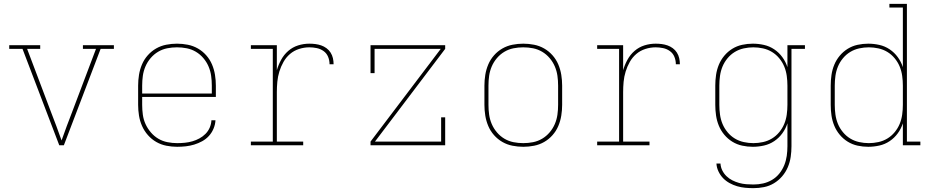

<svg xmlns="http://www.w3.org/2000/svg" viewBox="-20 -755 4840 998"><path d="M288 0 97 -501H28V-520H189V-501H121L245 -173Q259 -136 273 -99.5Q287 -63 300 -25Q313 -63 327 -99.5Q341 -136 355 -173L479 -501H411V-520H572V-501H503L312 0Z M901 8Q873 8 845 2.5Q817 -3 792.5 -17Q768 -31 749 -52.5Q730 -74 718.5 -100Q707 -126 702.5 -154Q698 -182 698 -210V-310Q698 -338 702.5 -366Q707 -394 718 -420Q729 -446 748 -467.5Q767 -489 791.5 -503Q816 -517 844 -522.5Q872 -528 900 -528Q928 -528 956 -522.5Q984 -517 1008.5 -503Q1033 -489 1052 -467.5Q1071 -446 1082 -420Q1093 -394 1097.5 -366Q1102 -338 1102 -310V-251H719V-210Q719 -184 722.5 -158.5Q726 -133 736.5 -110Q747 -87 764 -67Q781 -47 803 -34Q825 -21 850.5 -16Q876 -11 901 -11Q921 -11 941 -13Q961 -15 980 -20.5Q999 -26 1016.5 -35.5Q1034 -45 1048 -59Q1062 -73 1070 -91.5Q1078 -110 1079 -130H1100Q1099 -108 1090 -86.5Q1081 -65 1066 -48.5Q1051 -32 1031 -21Q1011 -10 989.5 -3.5Q968 3 946 5.5Q924 8 901 8ZM719 -269H1081V-310Q1081 -336 1077.5 -361Q1074 -386 1064 -409.5Q1054 -433 1037 -453Q1020 -473 998 -486Q976 -499 951 -504Q926 -509 900 -509Q874 -509 849 -504Q824 -499 802 -486Q780 -473 763 -453Q746 -433 736 -409.5Q726 -386 722.5 -361Q719 -336 719 -310Z M1284 0V-19H1398V-501H1284V-520H1419V-390Q1427 -418 1441.5 -444.5Q1456 -471 1478.5 -490.5Q1501 -510 1529.5 -519Q1558 -528 1588 -528Q1604 -528 1619.5 -526Q1635 -524 1649.5 -519Q1664 -514 1677 -504.5Q1690 -495 1698.5 -481.5Q1707 -468 1710.5 -452.5Q1714 -437 1714 -421H1693Q1693 -441 1685.5 -459.5Q1678 -478 1662 -489.5Q1646 -501 1626.5 -505Q1607 -509 1588 -509Q1561 -509 1534.5 -500.5Q1508 -492 1487.5 -474.5Q1467 -457 1453.5 -433Q1440 -409 1432 -383Q1424 -357 1421.5 -330Q1419 -303 1419 -276V-19H1556V0Z M1906 0V-19L2271 -501H1927V-375H1906V-520H2294V-501L1929 -19H2273V-145H2294V0Z M2700 8Q2672 8 2644 2.5Q2616 -3 2591.5 -17Q2567 -31 2548 -52.5Q2529 -74 2518 -100Q2507 -126 2502.5 -154Q2498 -182 2498 -210V-310Q2498 -338 2502.5 -366Q2507 -394 2518 -420Q2529 -446 2548 -467.5Q2567 -489 2591.5 -503Q2616 -517 2644 -522.5Q2672 -528 2700 -528Q2728 -528 2756 -522.5Q2784 -517 2808.5 -503Q2833 -489 2852 -467.5Q2871 -446 2882 -420Q2893 -394 2897.5 -366Q2902 -338 2902 -310V-210Q2902 -182 2897.5 -154Q2893 -126 2882 -100Q2871 -74 2852 -52.5Q2833 -31 2808.5 -17Q2784 -3 2756 2.5Q2728 8 2700 8ZM2700 -11Q2726 -11 2751 -16Q2776 -21 2798 -34Q2820 -47 2837 -67Q2854 -87 2864 -110.5Q2874 -134 2877.5 -159Q2881 -184 2881 -210V-310Q2881 -336 2877.5 -361Q2874 -386 2864 -409.5Q2854 -433 2837 -453Q2820 -473 2798 -486Q2776 -499 2751 -504Q2726 -509 2700 -509Q2674 -509 2649 -504Q2624 -499 2602 -486Q2580 -473 2563 -453Q2546 -433 2536 -409.5Q2526 -386 2522.5 -361Q2519 -336 2519 -310V-210Q2519 -184 2522.5 -159Q2526 -134 2536 -110.5Q2546 -87 2563 -67Q2580 -47 2602 -34Q2624 -21 2649 -16Q2674 -11 2700 -11Z M3084 0V-19H3198V-501H3084V-520H3219V-390Q3227 -418 3241.5 -444.5Q3256 -471 3278.5 -490.5Q3301 -510 3329.5 -519Q3358 -528 3388 -528Q3404 -528 3419.5 -526Q3435 -524 3449.5 -519Q3464 -514 3477 -504.5Q3490 -495 3498.5 -481.5Q3507 -468 3510.5 -452.5Q3514 -437 3514 -421H3493Q3493 -441 3485.5 -459.5Q3478 -478 3462 -489.5Q3446 -501 3426.5 -505Q3407 -509 3388 -509Q3361 -509 3334.5 -500.5Q3308 -492 3287.5 -474.5Q3267 -457 3253.5 -433Q3240 -409 3232 -383Q3224 -357 3221.5 -330Q3219 -303 3219 -276V-19H3356V0Z M3896 223Q3875 223 3853.5 221Q3832 219 3811.5 213Q3791 207 3772 196.5Q3753 186 3738.5 171Q3724 156 3714.5 136Q3705 116 3704 95H3725Q3726 114 3734.5 131Q3743 148 3756.5 161Q3770 174 3787 182.5Q3804 191 3822 196Q3840 201 3859 202.5Q3878 204 3896 204Q3922 204 3946.5 198.5Q3971 193 3993 180Q4015 167 4031 147Q4047 127 4056.5 103.5Q4066 80 4069.5 55Q4073 30 4073 5V-114Q4064 -86 4046.5 -62Q4029 -38 4004.5 -21.5Q3980 -5 3951 1.5Q3922 8 3893 8Q3865 8 3837.5 2Q3810 -4 3786.5 -18.5Q3763 -33 3745 -54.5Q3727 -76 3716.5 -101.5Q3706 -127 3702 -154.5Q3698 -182 3698 -210V-310Q3698 -338 3702 -365.5Q3706 -393 3716.5 -418.5Q3727 -444 3745 -465.5Q3763 -487 3786.5 -501.5Q3810 -516 3837.5 -522Q3865 -528 3893 -528Q3922 -528 3951 -521.5Q3980 -515 4004.5 -498.5Q4029 -482 4046.5 -458Q4064 -434 4073 -406V-520H4164V-501H4094V5Q4094 33 4090 60.5Q4086 88 4075 114Q4064 140 4045.5 161.5Q4027 183 4003 197.5Q3979 212 3951.5 217.5Q3924 223 3896 223ZM3896 -11Q3921 -11 3946 -16.5Q3971 -22 3992.5 -35Q4014 -48 4030.5 -68Q4047 -88 4056.5 -111Q4066 -134 4069.5 -159.5Q4073 -185 4073 -210V-310Q4073 -335 4069.5 -360.5Q4066 -386 4056.5 -409Q4047 -432 4030.5 -452Q4014 -472 3992.5 -485Q3971 -498 3946 -503.5Q3921 -509 3896 -509Q3871 -509 3846 -503.5Q3821 -498 3799.5 -485Q3778 -472 3761.5 -452Q3745 -432 3735.5 -409Q3726 -386 3722.5 -360.5Q3719 -335 3719 -310V-210Q3719 -185 3722.5 -159.5Q3726 -134 3735.5 -111Q3745 -88 3761.5 -68Q3778 -48 3799.5 -35Q3821 -22 3846 -16.5Q3871 -11 3896 -11Z M4493 8Q4465 8 4437.5 2Q4410 -4 4386.5 -18.5Q4363 -33 4345 -54.5Q4327 -76 4316.5 -101.5Q4306 -127 4302 -154.5Q4298 -182 4298 -210V-310Q4298 -338 4302 -365.5Q4306 -393 4316.5 -418.5Q4327 -444 4345 -465.5Q4363 -487 4386.5 -501.5Q4410 -516 4437.5 -522Q4465 -528 4493 -528Q4522 -528 4551 -521.5Q4580 -515 4604.5 -498.5Q4629 -482 4646.5 -458Q4664 -434 4673 -406V-716H4603V-735H4694V-19H4764V0H4673V-114Q4664 -86 4646.5 -62Q4629 -38 4604.5 -21.5Q4580 -5 4551 1.5Q4522 8 4493 8ZM4496 -11Q4521 -11 4546 -16.5Q4571 -22 4592.5 -35Q4614 -48 4630.5 -68Q4647 -88 4656.5 -111Q4666 -134 4669.5 -159.5Q4673 -185 4673 -210V-310Q4673 -335 4669.5 -360.5Q4666 -386 4656.5 -409Q4647 -432 4630.5 -452Q4614 -472 4592.5 -485Q4571 -498 4546 -503.5Q4521 -509 4496 -509Q4471 -509 4446 -503.5Q4421 -498 4399.5 -485Q4378 -472 4361.5 -452Q4345 -432 4335.5 -409Q4326 -386 4322.5 -360.5Q4319 -335 4319 -310V-210Q4319 -185 4322.5 -159.5Q4326 -134 4335.5 -111Q4345 -88 4361.5 -68Q4378 -48 4399.5 -35Q4421 -22 4446 -16.5Q4471 -11 4496 -11Z"/></svg>

Font: Iosevka HT Thin Extended
Style: Regular
Weight: 100
Width: 7
Monospace: yes
Designer: Belleve Invis
Foundry: Belleve Invis
Version: Version 32.3.0; ttfautohint (v1.8.4)